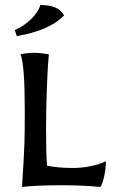

<svg xmlns="http://www.w3.org/2000/svg" viewBox="-20 -744 453 767"><path d="M79 -302Q79 -486 62 -527Q89 -533 117 -533Q142 -533 175 -527Q170 -473 167 -386Q164 -299 164 -227Q164 -123 168 -82Q213 -73 272 -73Q308 -73 343.5 -80.5Q379 -88 403 -100Q403 -70 396 -39Q389 -8 381 3Q315 -4 227 -4Q121 -4 68 3Q76 -123 77.5 -168.5Q79 -214 79 -302ZM39 -624Q76 -640 105 -668.5Q134 -697 141 -724Q178 -724 201 -714Q224 -704 236 -682Q175 -621 47 -600Z"/></svg>

Font: Mirza
Style: Regular
Weight: 400
Designer: Arabic design by Kourosh Beigpour, Latin design by Eduardo Tunni, engineering by Lasse Fister
Version: Version 1.0010g